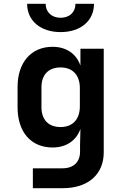

<svg xmlns="http://www.w3.org/2000/svg" viewBox="-20 -805 640 1005"><path d="M297 -637C402 -637 472 -696 472 -785H375C375 -741 344 -712 297 -712C251 -712 219 -741 219 -785H122C122 -696 193 -637 297 -637ZM152 180H309C441 180 523 108 523 -8V-550H401V-462C379 -524 327 -560 255 -560C143 -560 72 -478 72 -350V-243C72 -113 143 -33 255 -33C327 -33 379 -69 401 -130L399 -44V-11C399 43 365 76 307 76H152ZM297 -140C233 -140 197 -179 197 -244V-348C197 -413 233 -452 297 -452C360 -452 398 -412 398 -344V-248C398 -180 360 -140 297 -140Z"/></svg>

Font: JetBrains Mono
Style: Bold
Weight: 558
Monospace: yes
Designer: Philipp Nurullin, Konstantin Bulenkov
Foundry: JetBrains
Version: Version 2.305